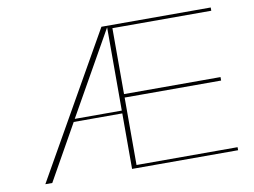

<svg xmlns="http://www.w3.org/2000/svg" viewBox="-73 -766 1155 872"><g transform="rotate(-10 504.5 -330.0)"><path d="M69 0 444 -660H948V-645H492V-341H937V-325H492V-14H958V0H469V-256H245L101 0ZM252 -269H469V-653Z"/></g></svg>

Font: Panamera Thin
Style: Regular
Weight: 100
Designer: Bastien Sozeau
Foundry: NBR — Bastien Sozeau
Version: Version 3.003;gftools[0.9.33]